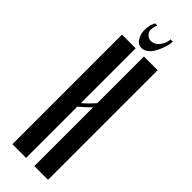

<svg xmlns="http://www.w3.org/2000/svg" viewBox="-316 -977 991 991"><g transform="rotate(45 180.0 -481.0)"><path d="M210 -429Q178 -397 150 -374V0H50V-800H150V-400Q181 -426 210 -459V-800H310V0H210ZM245 -960H261Q261 -960 261 -958Q261 -939 254 -920Q224 -822 168 -822Q145 -822 130 -845.5Q115 -869 115 -898Q115 -935 130 -962H146Q137 -940 137 -921Q137 -906 149.5 -894Q162 -882 177 -882Q206 -882 225 -907Q244 -932 245 -960Z"/></g></svg>

Font: Oglavie Unicode
Style: Normal
Weight: 400
Version: Version 1.1